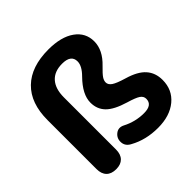

<svg xmlns="http://www.w3.org/2000/svg" viewBox="-186 -877 1049 1049"><g transform="rotate(-45 338.0 -352.5)"><path d="M455 11Q362 11 290 -29Q258 -45 256 -76.5Q254 -108 278 -127Q302 -146 332 -131Q391 -100 458 -100Q522 -100 522 -147Q522 -167 503.5 -179.5Q485 -192 434 -207Q357 -230 324 -263.5Q291 -297 291 -348Q291 -411 360 -481Q401 -522 401 -557Q401 -608 332 -608Q272 -608 240.5 -572.5Q209 -537 209 -471V-68Q209 -31 189.5 -11Q170 9 134 9Q97 9 77.5 -11Q58 -31 58 -68V-446Q58 -577 129.5 -646.5Q201 -716 334 -716Q432 -716 487.5 -676.5Q543 -637 543 -570Q543 -503 480 -443Q449 -413 438.5 -397.5Q428 -382 428 -367Q428 -349 447.5 -335.5Q467 -322 521 -306Q593 -285 625.5 -248.5Q658 -212 658 -157Q658 -81 602.5 -35Q547 11 455 11Z"/></g></svg>

Font: Nunito ExtraBold
Style: Regular
Weight: 800
Designer: Vernon Adams
Foundry: Vernon Adams
Version: Version 3.602